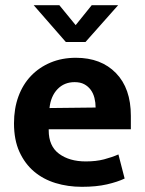

<svg xmlns="http://www.w3.org/2000/svg" viewBox="-20 -710 559 741"><path d="M485 -211H168V-207Q168 -146 208 -116.5Q248 -87 311 -87Q351 -87 381.5 -95Q412 -103 437 -114L461 -21Q434 -8 393 1.5Q352 11 296 11Q242 11 194.5 -3.5Q147 -18 111.5 -48Q76 -78 55 -124Q34 -170 34 -234Q34 -291 51 -337.5Q68 -384 99.5 -417Q131 -450 175 -468.5Q219 -487 273 -487Q370 -487 427.5 -428Q485 -369 485 -263ZM349 -295Q349 -314 344.5 -332Q340 -350 330 -363.5Q320 -377 305 -385Q290 -393 268 -393Q228 -393 202 -366Q176 -339 171 -293ZM310 -548H234L110 -690H209L272 -613L334 -690H436Z"/></svg>

Font: Mukta
Style: Bold
Weight: 700
Designer: Girish Dalvi and Yashodeep Gholap
Foundry: Ek Type
Version: Version 2.538;PS 1.002;hotconv 16.6.51;makeotf.lib2.5.65220;